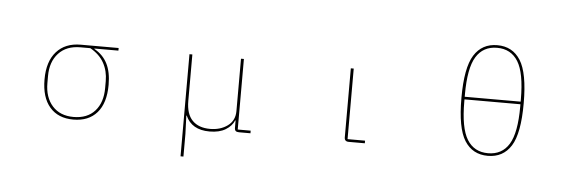

<svg xmlns="http://www.w3.org/2000/svg" viewBox="-58 -984 4115 1388"><g transform="rotate(5 2000.0 -290.0)"><path d="M260 -259Q260 -389 323.5 -460Q387 -531 499 -531H774V-512H600V-509Q663 -474 694 -413.5Q725 -353 725 -259Q725 -127 664 -57Q603 13 492 13Q382 13 321 -57.5Q260 -128 260 -259ZM702 -234V-285Q702 -358 670 -416Q638 -474 570 -512H499Q397 -512 340 -450Q283 -388 283 -285V-234Q283 -130 338.5 -68Q394 -6 492 -6Q592 -6 647 -67.5Q702 -129 702 -234Z M1288 210V-531H1309V-194Q1309 -99 1354.5 -52.5Q1400 -6 1483 -6Q1558 -6 1610 -44Q1662 -82 1662 -151V-531H1683V-19H1777V0H1694Q1677 0 1669.5 -7Q1662 -14 1662 -30V-83H1659Q1642 -42 1597 -14.5Q1552 13 1481 13Q1351 13 1307 -87H1304L1309 46V210Z M2490 0Q2459 0 2459 -30V-531H2480V-19H2607V0Z M3274 -388Q3274 -607 3331.5 -698.5Q3389 -790 3500 -790Q3611 -790 3668.5 -698.5Q3726 -607 3726 -388Q3726 -169 3668.5 -78Q3611 13 3500 13Q3389 13 3331.5 -78Q3274 -169 3274 -388ZM3297 -398H3703V-414Q3703 -606 3652 -688.5Q3601 -771 3500 -771Q3399 -771 3348 -688.5Q3297 -606 3297 -414ZM3703 -363V-379H3297V-363Q3297 -171 3348 -88.5Q3399 -6 3500 -6Q3601 -6 3652 -88.5Q3703 -171 3703 -363Z"/></g></svg>

Font: IBM Plex Sans JP Thin
Style: Regular
Weight: 100
Designer: Mike Abbink; Paul van der Laan; Pieter van Rosmalen; Wujin Sim; Yejin Wi; Jinhee Kim; Boomi Park; Yona Kim; Kichan Ma
Foundry: Sandoll Inc.
Version: Version 1.001